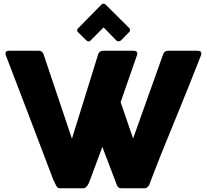

<svg xmlns="http://www.w3.org/2000/svg" viewBox="-20 -1016 1118 1036"><path d="M285.2 -10.7Q280.3 -18.6 276.4 -28.3Q271.5 -37.1 267.6 -45.9Q203.1 -215.8 139.6 -382.8Q75.2 -549.8 10.7 -719.7Q10.7 -722.7 9.8 -724.6Q9.8 -726.6 9.8 -728.5Q9.8 -742.2 28.3 -742.2Q82 -742.2 189.5 -742.2Q208 -742.2 214.8 -723.6Q265.6 -571.3 368.2 -267.6Q403.3 -381.8 509.8 -723.6Q516.6 -742.2 537.1 -742.2Q590.8 -742.2 699.2 -742.2Q710.9 -742.2 715.8 -738.3Q720.7 -734.4 720.7 -726.6Q720.7 -722.7 719.7 -721.7Q719.7 -720.7 719.7 -719.7Q697.3 -656.2 630.9 -464.8Q647.5 -416 698.2 -268.6Q738.3 -381.8 860.4 -723.6Q867.2 -742.2 887.7 -742.2Q940.4 -742.2 1044.9 -742.2Q1056.6 -742.2 1061.5 -738.3Q1066.4 -734.4 1066.4 -726.6Q1066.4 -722.7 1065.4 -721.7Q1065.4 -720.7 1065.4 -719.7Q1031.2 -631.8 996.1 -544.9Q960.9 -457 924.8 -369.1Q888.7 -282.2 853.5 -194.3Q818.4 -106.4 785.2 -18.6Q783.2 -13.7 776.4 -6.8Q768.6 0 758.8 0Q758.8 0 757.8 0Q727.5 0 636.7 0Q626 0 620.1 -3.9Q614.3 -8.8 611.3 -15.6Q585 -85 532.2 -223.6Q515.6 -177.7 499 -133.8Q482.4 -90.8 465.8 -44.9Q463.9 -38.1 460 -30.3Q457 -22.5 452.1 -15.6Q448.2 -8.8 442.4 -4.9Q436.5 0 428.7 0Q428.7 0 427.7 0Q397.5 0 306.6 0Q290 0 285.2 -10.7ZM528.3 -992.2Q531.2 -994.1 533.2 -995.1Q535.2 -996.1 539.1 -996.1Q543 -996.1 548.8 -992.2Q591.8 -949.2 677.7 -864.3Q681.6 -861.3 681.6 -852.5Q681.6 -847.7 676.8 -842.8Q662.1 -828.1 632.8 -797.9Q627.9 -793 619.1 -793Q613.3 -793 608.4 -796.9Q585 -820.3 539.1 -868.2Q521.5 -850.6 467.8 -796.9Q462.9 -791 456.1 -793Q450.2 -793.9 446.3 -797.9Q430.7 -812.5 401.4 -841.8Q398.4 -843.8 397.5 -846.7Q397.5 -849.6 396.5 -852.5Q396.5 -856.4 397.5 -859.4Q399.4 -861.3 401.4 -863.3Q443.4 -906.2 528.3 -992.2Z"/></svg>

Font: Cocogoose
Style: Regular
Weight: 400
Designer: Cosimo Lorenzo Pancini
Version: Version 1.000